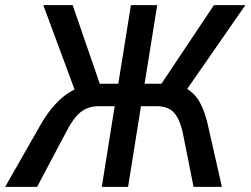

<svg xmlns="http://www.w3.org/2000/svg" viewBox="-44 -725 972 745"><path d="M-24 0 117 -247Q143 -291 172.5 -322.5Q202 -354 234.5 -372Q267 -390 303 -395L250 -365L124 -705H238L349 -383L339 -400H415L464 -705H566L517 -400H601L571 -383L786 -705H908L672 -365L635 -395Q672 -390 696.5 -370Q721 -350 736 -319Q751 -288 761 -247L817 0H707L666 -206Q654 -263 631 -288Q608 -313 563 -313H503L453 0H351L401 -313H339Q299 -313 270 -291Q241 -269 209 -206L100 0Z"/></svg>

Font: Nunito Sans 7pt Condensed SemiBold
Style: Italic
Weight: 600
Width: 3
Italic angle: -9°
Designer: Vernon Adams
Foundry: Vernon Adams
Version: Version 3.101;gftools[0.9.27]